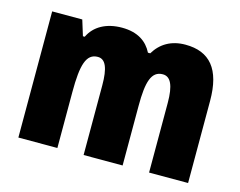

<svg xmlns="http://www.w3.org/2000/svg" viewBox="-83 -688 1018 813"><g transform="rotate(15 426.0 -281.5)"><path d="M637 -563C575 -563 530 -536 502 -489H492C470 -533 429 -563 359 -563C290 -563 239 -534 216 -485H208L187 -553H55V0H226V-246C226 -364 241 -417 292 -417C326 -417 341 -381 341 -305V0H512V-262C512 -367 527 -417 577 -417C611 -417 628 -382 628 -305V0H799V-360C799 -499 744 -563 637 -563Z"/></g></svg>

Font: Noto Sans Armenian Condensed Black
Style: Regular
Weight: 900
Width: 3
Designer: Monotype Design Team
Foundry: Monotype Imaging Inc.
Version: Version 2.008